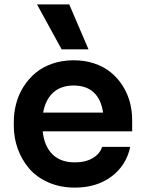

<svg xmlns="http://www.w3.org/2000/svg" viewBox="-20 -837 660 876"><path d="M383.8 -611.8H261.2L148.9 -816.9H295.9ZM321.8 19Q254.4 19 200 -5.1Q145.5 -29.3 111.8 -69.6Q78.1 -109.9 60.5 -159.4Q43 -209 43 -262.2V-280.8Q43 -324.2 54 -365.2Q64.9 -406.2 87.6 -441.9Q110.4 -477.5 142.3 -504.4Q174.3 -531.2 219 -546.6Q263.7 -562 315.9 -562Q367.2 -562 410.6 -547.4Q454.1 -532.7 485.6 -506.8Q517.1 -481 539.3 -446.3Q561.5 -411.6 572.3 -371.6Q583 -331.5 583 -288.1V-237.8H174.8Q181.6 -171.4 218.5 -133.8Q255.4 -96.2 321.8 -96.2Q370.6 -96.2 403.6 -116Q436.5 -135.7 445.8 -167H574.2Q556.2 -82 488.5 -31.5Q420.9 19 321.8 19ZM315.9 -446.8Q258.3 -446.8 222.9 -414.8Q187.5 -382.8 176.8 -323.2H450.2Q441.9 -383.3 408 -415Q374 -446.8 315.9 -446.8Z"/></svg>

Font: Sora SemiBold
Style: Regular
Weight: 600
Designer: Jonathan Barnbrook, Julián Moncada
Foundry: Barnbrook Fonts
Version: Version 2.000